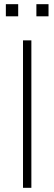

<svg xmlns="http://www.w3.org/2000/svg" viewBox="-20 -898 259 918"><path d="M90 0V-705H130V0ZM154 -820V-878H212V-820ZM8 -820V-878H67V-820Z"/></svg>

Font: Nunito Sans 12pt ExtraLight SemiCondensed
Style: Regular
Weight: 200
Width: 4
Version: Version 3.101;gftools[0.9.27]